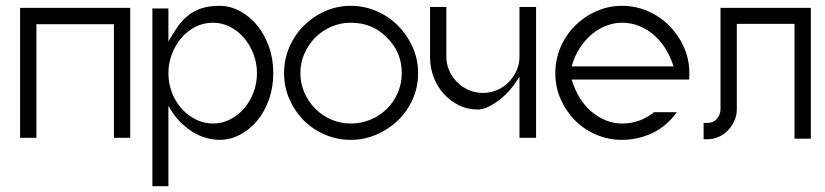

<svg xmlns="http://www.w3.org/2000/svg" viewBox="-20 -475 2832 659"><path d="M427 -448V-2H371V-392H105V-2H49V-448Z M503 -446H558V-332Q573 -359 588.5 -381.5Q604 -404 624 -420.5Q644 -437 670.5 -446Q697 -455 733 -455Q770 -455 803.5 -437Q837 -419 862.5 -388Q888 -357 903 -315Q918 -273 918 -224Q918 -175 903 -133Q888 -91 862.5 -60.5Q837 -30 803.5 -12.5Q770 5 733 5Q713 5 690 -1Q667 -7 644 -20.5Q621 -34 598.5 -56.5Q576 -79 558 -112V164H503ZM711 -397Q678 -397 650 -382.5Q622 -368 601.5 -343.5Q581 -319 569.5 -288Q558 -257 558 -224Q558 -189 570 -157.5Q582 -126 603 -102.5Q624 -79 652 -65Q680 -51 711 -51Q742 -51 769.5 -65Q797 -79 817.5 -102.5Q838 -126 850 -157.5Q862 -189 862 -224Q862 -258 850 -289.5Q838 -321 817.5 -345Q797 -369 769.5 -383Q742 -397 711 -397Z M1184 -455Q1230 -455 1272 -437Q1314 -419 1345.5 -387.5Q1377 -356 1396 -314Q1415 -272 1415 -224Q1415 -176 1396.5 -134.5Q1378 -93 1346 -62Q1314 -31 1272 -13Q1230 5 1184 5Q1137 5 1095 -13Q1053 -31 1022 -62.5Q991 -94 973 -135.5Q955 -177 955 -224Q955 -271 973 -313Q991 -355 1022.5 -386.5Q1054 -418 1095.5 -436.5Q1137 -455 1184 -455ZM1307 -347Q1258 -397 1184 -397Q1149 -397 1117.5 -383.5Q1086 -370 1062.5 -346.5Q1039 -323 1025 -291.5Q1011 -260 1011 -224Q1011 -188 1025 -156.5Q1039 -125 1062.5 -101.5Q1086 -78 1117.5 -64.5Q1149 -51 1184 -51Q1220 -51 1252 -64.5Q1284 -78 1307.5 -101Q1331 -124 1345 -156Q1359 -188 1359 -224Q1359 -297 1307 -347Z M1763 -2V-212Q1731 -159 1690 -129Q1649 -99 1620 -99Q1585 -99 1555.5 -113.5Q1526 -128 1503.5 -152.5Q1481 -177 1468.5 -210Q1456 -243 1456 -280V-451H1512V-280Q1512 -255 1522 -232.5Q1532 -210 1549 -193Q1566 -176 1589 -166Q1612 -156 1638 -156Q1662 -156 1685 -165.5Q1708 -175 1725 -192Q1742 -209 1752.5 -231.5Q1763 -254 1763 -280V-451H1820V-2Z M2115 -455Q2161 -455 2203 -437Q2245 -419 2276.5 -387.5Q2308 -356 2327 -314Q2346 -272 2346 -224Q2346 -219 2346 -213Q2346 -207 2345 -202H1942Q1965 -128 2013 -89.5Q2061 -51 2115 -51Q2177 -51 2225 -90H2303Q2269 -42 2219.5 -18.5Q2170 5 2115 5Q2068 5 2026 -13Q1984 -31 1953 -62.5Q1922 -94 1904 -135.5Q1886 -177 1886 -224Q1886 -271 1904 -313Q1922 -355 1953.5 -386.5Q1985 -418 2026.5 -436.5Q2068 -455 2115 -455ZM2292 -247Q2268 -320 2220 -358.5Q2172 -397 2115 -397Q2088 -397 2061.5 -387Q2035 -377 2012 -358Q1989 -339 1970.5 -311Q1952 -283 1942 -247Z M2763 -448V1H2707V-393H2509V-101Q2509 -80 2501 -61.5Q2493 -43 2479.5 -28.5Q2466 -14 2447.5 -5.5Q2429 3 2407 3H2395V-53H2407Q2428 -53 2440.5 -67Q2453 -81 2453 -101V-448Z"/></svg>

Font: Fundamental  Brigade Scvhlank
Style: Regular
Weight: 100
Designer: Peter Wiegel, original typeface by Arno Drescher 1935
Foundry: Peter Wiegel
Version: Version 0.000 2012 initial release